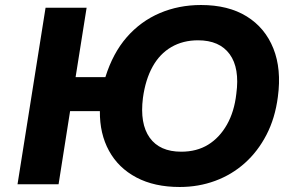

<svg xmlns="http://www.w3.org/2000/svg" viewBox="-20 -736 1182 767"><path d="M698 11Q597 11 525 -27Q453 -65 415.5 -133.5Q378 -202 379 -292H260L214 0H50L162 -705H326L282 -428H401Q431 -524 486.5 -587.5Q542 -651 618 -683.5Q694 -716 783 -716Q892 -716 965.5 -670.5Q1039 -625 1072 -542.5Q1105 -460 1090 -349Q1079 -264 1044.5 -197.5Q1010 -131 958 -84.5Q906 -38 839.5 -13.5Q773 11 698 11ZM704 -130Q766 -130 811.5 -158Q857 -186 886.5 -238Q916 -290 924 -361Q938 -464 897.5 -519.5Q857 -575 771 -575Q711 -575 664.5 -548Q618 -521 589.5 -469.5Q561 -418 551 -345Q538 -242 578 -186Q618 -130 704 -130Z"/></svg>

Font: Nunito Sans 7pt ExtraBold
Style: Italic
Weight: 800
Italic angle: -9°
Designer: Vernon Adams
Foundry: Vernon Adams
Version: Version 3.101;gftools[0.9.27]